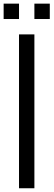

<svg xmlns="http://www.w3.org/2000/svg" viewBox="-103 -1103 290 1040"><path d="M0 -83.3V-916.7H83.3V-83.3ZM83.3 -1000V-1083.3H166.7V-1000ZM0 -1000H-83.3V-1083.3H0Z"/></svg>

Font: Galmuri11 Condensed
Style: Regular
Weight: 400
Width: 3
Designer: Lee Minseo (quiple)
Version: Version 2.399;hotconv 1.1.1;makeotfexe 2.6.0 DEVELOPMENT